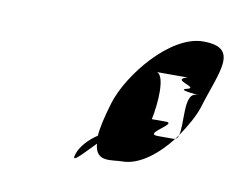

<svg xmlns="http://www.w3.org/2000/svg" viewBox="-44 -705 473 382"><g transform="rotate(10 192.5 -513.5)"><path d="M127 -384C121 -364 143 -390 166 -413C169 -375 201 -387 222 -387C256 -387 292 -416 318 -450C317 -450 316 -449 315 -449H283C251 -449 319 -480 293 -480H265C272 -513 276 -568 259 -574H321C286 -565 346 -558 325 -552C296 -546 361 -543 344 -543C318 -543 331 -482 324 -458C338 -479 351 -501 357 -520C380 -596 414 -650 339 -650C273 -650 198 -557 180 -497C171 -467 166 -445 165 -429C147 -417 132 -401 127 -384ZM318 -450C321 -451 323 -454 324 -458C322 -455 320 -453 318 -450Z"/></g></svg>

Font: bitstorm
Style: maxcnobl
Weight: 400
Version: Version 0.2